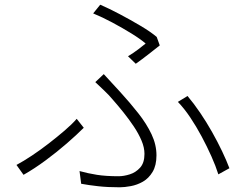

<svg xmlns="http://www.w3.org/2000/svg" viewBox="-20 -778 1040 816"><path d="M524 -539Q546 -552 566.5 -567.5Q587 -583 599 -593Q577 -612 539 -635.5Q501 -659 458 -682Q415 -705 376 -721L406 -758Q443 -742 488.5 -718Q534 -694 577 -668.5Q620 -643 646 -621L659 -585Q650 -578 638 -568.5Q626 -559 612.5 -548.5Q599 -538 584.5 -527Q570 -516 557 -507ZM318 -51Q354 -41 392 -35Q430 -29 484 -29Q506 -29 531.5 -37Q557 -45 575.5 -65.5Q594 -86 594 -124Q594 -151 581.5 -180.5Q569 -210 549 -240Q529 -270 505 -300Q481 -330 458 -356Q443 -374 423 -393Q403 -412 385 -429L421 -463Q437 -446 455 -426Q473 -406 490 -388Q532 -342 567.5 -297Q603 -252 624 -207.5Q645 -163 645 -118Q645 -75 628.5 -47.5Q612 -20 587.5 -6Q563 8 536 13Q509 18 489 18Q438 18 397.5 13.5Q357 9 325 3ZM908 -37Q897 -72 878.5 -113.5Q860 -155 837 -198Q814 -241 788.5 -279Q763 -317 736 -345L777 -370Q804 -338 830.5 -299Q857 -260 881 -217.5Q905 -175 924 -135Q943 -95 955 -63ZM336 -235Q306 -205 264 -168.5Q222 -132 174 -96.5Q126 -61 80 -35L50 -77Q80 -93 116 -117Q152 -141 187.5 -168.5Q223 -196 254.5 -223Q286 -250 306 -273Z"/></svg>

Font: Noto Sans SC Thin Light
Style: Regular
Weight: 300
Version: Version 2.004-H2;hotconv 1.0.118;makeotfexe 2.5.65603